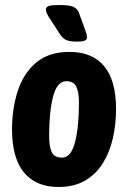

<svg xmlns="http://www.w3.org/2000/svg" viewBox="-20 -738 510 766"><path d="M213 8Q124 8 76 -49.5Q28 -107 28 -222Q28 -305 51 -375.5Q74 -446 124.5 -488.5Q175 -531 257 -531Q348 -531 395.5 -474Q443 -417 443 -303Q443 -241 430 -185Q417 -129 389.5 -85.5Q362 -42 318.5 -17Q275 8 213 8ZM227 -109Q263 -109 279 -169.5Q295 -230 295 -329Q295 -370 284.5 -392Q274 -414 245 -414Q208 -414 192 -353.5Q176 -293 176 -195Q176 -153 186.5 -131Q197 -109 227 -109ZM285 -572Q258 -572 244 -578.5Q230 -585 219 -602L178 -665Q163 -688 163 -699Q163 -710 174.5 -714Q186 -718 216 -718Q254 -718 271 -711.5Q288 -705 295 -687L321 -615Q325 -605 326 -599Q327 -593 327 -590Q327 -580 318 -576Q309 -572 285 -572Z"/></svg>

Font: Asap Condensed
Style: Bold Italic
Weight: 700
Width: 3
Italic angle: -6°
Designer: Pablo Cosgaya
Foundry: Omnibus-Type
Version: Version 3.001; ttfautohint (v1.8.4.7-5d5b)